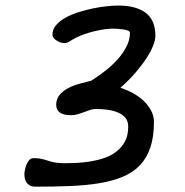

<svg xmlns="http://www.w3.org/2000/svg" viewBox="-20 -684 683 707"><path d="M69.8 -43Q69.8 -48.3 71.8 -58.3Q73.7 -68.4 77.6 -77.9Q81.5 -87.4 87.6 -94.5Q93.8 -101.6 102.5 -101.6Q116.7 -101.6 126 -100.1Q135.3 -98.6 142.6 -96.7Q149.9 -94.7 156.5 -92.3Q163.1 -89.8 171.4 -87.9Q179.7 -85.9 191.4 -84.5Q203.1 -83 220.7 -83Q239.3 -83 263.4 -84.2Q287.6 -85.4 313.5 -89.6Q339.4 -93.8 364.3 -102.3Q389.2 -110.8 408.7 -126Q428.2 -141.1 440.2 -163.3Q452.1 -185.5 452.1 -217.8Q452.1 -236.8 442.4 -249.3Q432.6 -261.7 416 -269Q399.4 -276.4 377.9 -279.5Q356.4 -282.7 333 -282.7Q321.8 -282.7 311.3 -279.1Q300.8 -275.4 289.8 -271.2Q278.8 -267.1 266.6 -263.4Q254.4 -259.8 240.7 -259.8Q214.8 -259.8 200.9 -269.3Q187 -278.8 187 -297.9Q187 -319.3 199 -334Q210.9 -348.6 230 -358.9Q249 -369.1 272 -375.5Q294.9 -381.8 316.9 -387.2Q339.4 -401.9 364.3 -420.7Q389.2 -439.5 410.2 -462.2Q431.2 -484.9 444.8 -510.5Q458.5 -536.1 458.5 -564Q458.5 -568.4 451.2 -571.3Q443.8 -574.2 433.8 -575.7Q423.8 -577.1 413.3 -577.9Q402.8 -578.6 396.5 -578.6Q380.9 -578.6 363 -575.9Q345.2 -573.2 327.1 -568.8Q309.1 -564.5 292.7 -558.8Q276.4 -553.2 263.7 -546.9Q253.9 -542.5 247.8 -538.6Q241.7 -534.7 236.8 -531.7Q231.9 -528.8 227.5 -527.1Q223.1 -525.4 216.8 -525.4Q210.4 -525.4 202.9 -527.8Q195.3 -530.3 188.7 -534.4Q182.1 -538.6 177.7 -544.2Q173.3 -549.8 173.3 -556.6Q173.3 -576.2 186.8 -591.8Q200.2 -607.4 221.7 -619.1Q243.2 -630.9 270 -639.4Q296.9 -647.9 323.7 -653.3Q350.6 -658.7 374.5 -661.1Q398.4 -663.6 414.6 -663.6Q481 -663.6 516.6 -636.7Q552.2 -609.9 552.2 -551.8Q552.2 -538.1 544.4 -517.3Q536.6 -496.6 520.5 -471.4Q504.4 -446.3 480.2 -418Q456.1 -389.6 423.3 -360.8Q446.3 -353.5 468.5 -341.6Q490.7 -329.6 508.1 -313.5Q525.4 -297.4 536.1 -277.3Q546.9 -257.3 546.9 -234.9Q546.9 -180.2 533.7 -141.1Q520.5 -102.1 495.1 -75.4Q469.7 -48.8 432.4 -33.2Q395 -17.6 346.4 -9.5Q297.9 -1.5 238.8 1Q179.7 3.4 110.8 3.4Q97.7 3.4 89.6 -1.2Q81.5 -5.9 77.1 -12.7Q72.8 -19.5 71.3 -27.8Q69.8 -36.1 69.8 -43Z"/></svg>

Font: Short Stack
Style: Regular
Weight: 400
Designer: James Grieshaber
Foundry: James Grieshaber
Version: Version 1.002